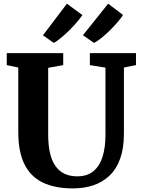

<svg xmlns="http://www.w3.org/2000/svg" viewBox="-20 -1038 784 1066"><path d="M386 8Q284.5 8 217 -24.8Q149.5 -57.5 115.5 -126.5Q81.5 -195.5 81.5 -304.5V-663L17.5 -676.5V-743H331V-676.5L247.5 -661.5V-291Q247.5 -233.5 257.2 -190Q267 -146.5 287.2 -117.2Q307.5 -88 337.8 -73.5Q368 -59 409 -59Q464.5 -59 499 -87.8Q533.5 -116.5 549.5 -168Q565.5 -219.5 565.5 -288V-662.5L479 -676.5V-743H735V-676.5L668 -663V-296.5Q668 -215 647.2 -157.2Q626.5 -99.5 588.2 -63Q550 -26.5 498.5 -9.2Q447 8 386 8ZM501.5 -800 440.5 -842.5 580.5 -1017.5 663 -955Q651.5 -936.5 632 -914Q612.5 -891.5 589.5 -868.8Q566.5 -846 543.8 -827.8Q521 -809.5 502.5 -800ZM278.5 -800 218.5 -842 351.5 -1017.5 437.5 -954.5Q421.5 -930.5 393.2 -899.2Q365 -868 334 -840.8Q303 -813.5 279.5 -800Z"/></svg>

Font: Merriweather Light 18pt ExtraBold
Style: Regular
Weight: 800
Version: Version 2.100